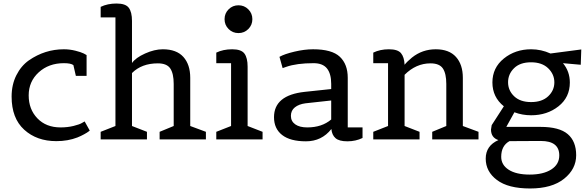

<svg xmlns="http://www.w3.org/2000/svg" viewBox="-20 -792 3344 1091"><path d="M300 10Q189 10 117.5 -55Q46 -120 46 -243Q46 -311 73 -364.5Q100 -418 144 -449Q235 -512 343 -512Q376 -512 408 -504Q440 -496 456 -488L472 -479V-361H411L397 -422Q383 -433 343 -433Q257 -433 200 -381Q143 -329 143 -250Q143 -171 192.5 -119.5Q242 -68 324 -68Q364 -68 398.5 -76.5Q433 -85 447 -94L461 -102L490 -50Q487 -48 481.5 -43.5Q476 -39 458 -29Q440 -19 420 -11Q366 10 300 10Z M1150 0H887V-43L967 -76V-315Q967 -374 947.5 -403Q928 -432 877 -432Q785 -432 730 -377V-76L815 -43V0H552V-43L636 -76V-693H552V-753Q591 -772 642.5 -772Q694 -772 712 -747.5Q730 -723 730 -673V-434Q751 -464 804.5 -488Q858 -512 905 -512Q983 -512 1022 -468.5Q1061 -425 1061 -350V-76L1150 -43Z M1472 0H1209V-43L1293 -76V-433H1209V-493Q1248 -512 1299.5 -512Q1351 -512 1369 -487.5Q1387 -463 1387 -413V-76L1472 -43ZM1391 -627Q1368 -604 1335 -604Q1302 -604 1279 -627Q1256 -650 1256 -683Q1256 -716 1279 -739Q1302 -762 1335 -762Q1368 -762 1391 -739Q1414 -716 1414 -683Q1414 -650 1391 -627Z M2040 -68V-8Q2001 11 1954 11Q1907 11 1886.5 -7Q1866 -25 1863 -59Q1808 11 1718.5 11Q1629 11 1583 -25Q1537 -61 1537 -126Q1537 -251 1711 -270L1862 -286V-315Q1862 -373 1838 -403Q1814 -433 1762 -433Q1666 -433 1606 -412L1586 -405L1568 -469Q1596 -485 1653 -498.5Q1710 -512 1759 -512Q1866 -512 1911 -469.5Q1956 -427 1956 -350V-68ZM1726 -68Q1809 -68 1862 -113V-221L1716 -205Q1678 -200 1655.5 -182Q1633 -164 1633 -133.5Q1633 -103 1657.5 -85.5Q1682 -68 1726 -68Z M2699 0H2436V-43L2516 -76V-315Q2516 -374 2496.5 -403Q2477 -432 2426 -432Q2344 -432 2279 -367V-76L2364 -43V0H2101V-43L2185 -76V-433H2101V-493Q2140 -512 2190 -512Q2240 -512 2258.5 -490Q2277 -468 2279 -424Q2293 -442 2321 -465Q2380 -512 2456 -512Q2532 -512 2571 -468.5Q2610 -425 2610 -350V-76L2699 -43Z M3218 -323Q3218 -239 3153.5 -188Q3089 -137 2998 -137Q2948 -137 2903 -154L2857 -71H3051Q3158 -71 3206 -30Q3254 11 3254 90Q3254 169 3185 224Q3116 279 2992 279Q2868 279 2804 231Q2740 183 2740 109.5Q2740 36 2812 4Q2770 -10 2770 -56L2774 -81Q2831 -168 2843 -188Q2778 -240 2778 -323.5Q2778 -407 2843 -459.5Q2908 -512 2998 -512Q3055 -512 3108 -488L3283 -511L3280 -424L3179 -433Q3218 -386 3218 -323ZM2828 99Q2828 145 2870.5 172.5Q2913 200 2990 200Q3067 200 3112.5 171Q3158 142 3158 91Q3158 9 3053 9L2875 10Q2828 36 2828 99ZM2998 -212Q3060 -212 3095 -245Q3130 -278 3130 -324Q3130 -370 3095 -404Q3060 -438 2997.5 -438Q2935 -438 2901 -404.5Q2867 -371 2867 -324.5Q2867 -278 2901.5 -245Q2936 -212 2998 -212Z"/></svg>

Font: Belgrano
Style: Regular
Weight: 400
Designer: Daniel Hernandez
Foundry: Daniel Hernndez
Version: Version 1.003